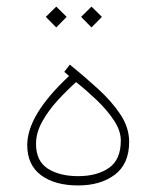

<svg xmlns="http://www.w3.org/2000/svg" viewBox="-20 -567 477 585"><path d="M190.4 -335.4 175.8 -348.1 192.9 -370.1Q237.3 -334 278.8 -296.1Q320.3 -258.3 346.9 -218.3Q373.5 -178.2 373.5 -134.8Q373.5 -67.9 330.1 -34.9Q286.6 -2 218.3 -2Q147 -2 105 -33.2Q63 -64.5 63 -125Q63 -216.8 190.4 -335.4ZM348.1 -138.7Q348.1 -168.9 327.1 -200.4Q306.2 -231.9 274.7 -262Q243.2 -292 211.9 -316.9Q184.6 -292.5 156.2 -261.7Q127.9 -231 108.9 -197Q89.8 -163.1 89.8 -128.4Q89.8 -76.2 125.7 -53.2Q161.6 -30.3 217.8 -30.3Q275.9 -30.3 312 -55.4Q348.1 -80.6 348.1 -138.7ZM258.8 -546.9 290.5 -515.6 258.8 -483.4 227.1 -515.6ZM151.4 -546.9 183.1 -515.6 151.4 -483.4 119.6 -515.6Z"/></svg>

Font: Vazirmatn FD Thin
Style: Regular
Weight: 100
Designer: Saber Rastikerdar
Foundry: Saber Rastikerdar
Version: Version 33.003